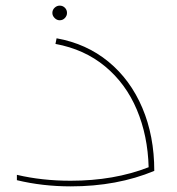

<svg xmlns="http://www.w3.org/2000/svg" viewBox="-20 -662 628 682"><path d="M528 -55Q396 0 231 0Q131 0 40 -22V-41Q129 -20 231 -20Q385 -20 508 -68Q505 -180 466 -272.5Q427 -365 353.5 -426Q280 -487 177 -506L181 -526Q287 -507 365 -443Q443 -379 485.5 -279Q528 -179 528 -55ZM166 -616Q166 -627 174 -634.5Q182 -642 192 -642Q203 -642 210.5 -634.5Q218 -627 218 -616Q218 -606 210.5 -598Q203 -590 192 -590Q182 -590 174 -598Q166 -606 166 -616Z"/></svg>

Font: Montserrat-Arabic Thin
Style: Regular
Weight: 250
Designer: Mohamed Gaber
Foundry: Kief Type Foundry
Version: Version 5.008